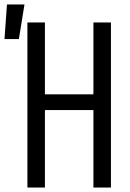

<svg xmlns="http://www.w3.org/2000/svg" viewBox="-58 -835 578 855"><path d="M64 0V-735H142V-415H358V-735H436V0H358V-345H142V0ZM-38 -661 -27 -815H51L26 -661Z"/></svg>

Font: Moesevka
Style: Regular
Weight: 400
Monospace: yes
Designer: Belleve Invis
Foundry: Belleve Invis
Version: Version 32.5.0; ttfautohint (v1.8.4)